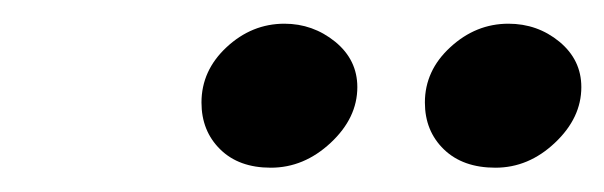

<svg xmlns="http://www.w3.org/2000/svg" viewBox="-20 -796 510 162"><path d="M398 -654.5Q370.5 -654.5 354.5 -670Q338.5 -685.5 338.5 -709.5Q338.5 -736.5 360 -756.2Q381.5 -776 409 -776Q433.5 -776 452 -760.8Q470.5 -745.5 470.5 -722.5Q470.5 -696.5 448.2 -675.5Q426 -654.5 398 -654.5ZM208.5 -654.5Q181.5 -654.5 165.8 -670Q150 -685.5 150 -709.5Q150 -736.5 171.2 -756.2Q192.5 -776 220 -776Q244 -776 262.8 -760.8Q281.5 -745.5 281.5 -722.5Q281.5 -696.5 259 -675.5Q236.5 -654.5 208.5 -654.5Z"/></svg>

Font: Libre Caslon Condensed SemiBold Italic
Style: Regular
Weight: 600
Italic angle: -22.583°
Designer: Pablo Impallari, Rodrigo Fuenzalida, Katja Schimmel, Ertekin Erdin
Foundry: Pablo Impallari, Rodrigo Fuenzalida
Version: Version 2.000; ttfautohint (v1.8.4.7-5d5b);gftools[0.9.33]